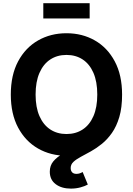

<svg xmlns="http://www.w3.org/2000/svg" viewBox="-20 -940 810 1171"><path d="M385.4 9.8Q289 9.8 212.1 -34.2Q135.1 -78.2 90.5 -161.7Q45.9 -245.1 45.9 -363.3Q45.9 -482.2 90.5 -565.8Q135.1 -649.4 212.1 -693.3Q289 -737.3 385.4 -737.3Q481.9 -737.3 558.6 -693.3Q635.3 -649.4 679.9 -565.8Q724.6 -482.2 724.6 -363.3Q724.6 -244.9 679.9 -161.4Q635.3 -77.9 558.6 -34.1Q481.9 9.8 385.4 9.8ZM385.4 -122.6Q442 -122.6 484.2 -150.3Q526.4 -177.9 549.9 -231.7Q573.3 -285.5 573.3 -363.3Q573.3 -441.7 549.9 -495.7Q526.4 -549.6 484.2 -577.3Q442 -605 385.4 -605Q329 -605 286.7 -577.2Q244.3 -549.4 220.7 -495.4Q197.1 -441.5 197.1 -363.3Q197.1 -285.5 220.7 -231.9Q244.3 -178.2 286.7 -150.4Q329 -122.6 385.4 -122.6ZM412.4 210.3Q355.6 210.3 319.6 183.2Q283.7 156.2 283.7 107.1Q283.7 69.8 305.3 44Q326.9 18.2 362.5 -1.9Q398 -22 440.7 -42Q483.4 -62 525.9 -87.3Q568.3 -112.5 603.9 -148.5Q639.5 -184.5 661.1 -236.7Q682.7 -288.8 682.7 -363.3H724.6Q724.6 -283.5 707.7 -226.3Q690.7 -169.1 662.7 -129.3Q634.6 -89.4 601.4 -62.6Q568.1 -35.7 534.6 -17.1Q501 1.5 473 16.4Q445 31.4 428 47.1Q411.1 62.9 411.1 84.5Q411.1 101.2 419.9 110.8Q428.7 120.4 446.3 120.4Q457.1 120.4 466.4 117.2Q475.6 114 484.1 109.1L515.6 185.6Q497.5 195.7 470.1 203Q442.7 210.3 412.4 210.3ZM526.8 -920.5V-827.4H244.1V-920.5Z"/></svg>

Font: Atlassian Sans
Style: Regular
Weight: 400
Designer: Rasmus Andersson
Foundry: Modifications by Atlassian Pty Ltd, manufactured by rsms
Version: Version 4.001;git-9221beed3